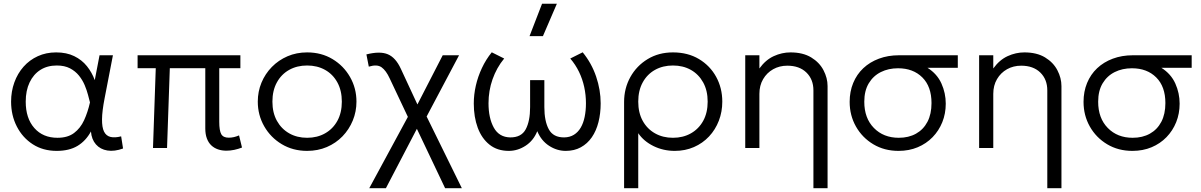

<svg xmlns="http://www.w3.org/2000/svg" viewBox="-20 -774 6281 1004"><path d="M276.5 15Q205 15 151.5 -19.5Q98 -54 68 -112.5Q38 -171 38 -242.5Q38 -296 55 -343Q72 -390 103.2 -425.2Q134.5 -460.5 177.8 -480.2Q221 -500 273.5 -500Q328 -500 368 -480.5Q408 -461 434.5 -428Q461 -395 475.5 -355L500.5 -485H570.5L527 -260Q514 -193.5 513.5 -150.8Q513 -108 524 -85.8Q535 -63.5 557.8 -58Q580.5 -52.5 613.5 -61L623.5 2.5Q578.5 19 541.5 13Q504.5 7 481.8 -18.8Q459 -44.5 455.5 -86.5Q429 -37.5 385.5 -11.2Q342 15 276.5 15ZM280.5 -53.5Q334 -53.5 367.2 -78.5Q400.5 -103.5 419.8 -145.5Q439 -187.5 450.5 -238.5Q446.5 -254 440.2 -278Q434 -302 422.8 -328.8Q411.5 -355.5 392.8 -378.8Q374 -402 345.8 -416.8Q317.5 -431.5 277 -431.5Q227.5 -431.5 191.2 -408.5Q155 -385.5 134.8 -343Q114.5 -300.5 114.5 -242.5Q114.5 -155.5 159.5 -104.5Q204.5 -53.5 280.5 -53.5Z M1164 14Q1140 14 1119.8 7Q1099.5 0 1084.8 -14Q1070 -28 1061.8 -50Q1053.5 -72 1053.5 -102.5V-417.5H868L853.5 0H780L794.5 -417.5H699.5V-485H1237V-417.5H1126.5V-137.5Q1126.5 -91 1137 -72.5Q1147.5 -54 1176 -54Q1190 -54 1203.8 -57.2Q1217.5 -60.5 1230 -66L1245.5 -2.5Q1226.5 5 1205.5 9.5Q1184.5 14 1164 14Z M1586 15Q1512 15 1453.5 -20Q1395 -55 1361.5 -113.8Q1328 -172.5 1328 -242.5Q1328 -295 1347.2 -341.5Q1366.5 -388 1401.5 -423.8Q1436.5 -459.5 1483.5 -479.8Q1530.5 -500 1586 -500Q1660.5 -500 1718.8 -465Q1777 -430 1810.5 -371.2Q1844 -312.5 1844 -242.5Q1844 -190.5 1824.8 -143.8Q1805.5 -97 1771 -61.2Q1736.5 -25.5 1689.2 -5.2Q1642 15 1586 15ZM1586 -53.5Q1639 -53.5 1680 -76.8Q1721 -100 1744.2 -142.2Q1767.5 -184.5 1767.5 -242.5Q1767.5 -300.5 1744.2 -343Q1721 -385.5 1680 -408.5Q1639 -431.5 1586 -431.5Q1533 -431.5 1492 -408.5Q1451 -385.5 1427.8 -343Q1404.5 -300.5 1404.5 -242.5Q1404.5 -184.5 1428 -142.2Q1451.5 -100 1492.2 -76.8Q1533 -53.5 1586 -53.5Z M1911 210 2130.5 -195.5 2125 -137 2018 -363.5Q1999 -405 1975.5 -422Q1952 -439 1908.5 -425.5L1896 -489.5Q1967 -507.5 2008 -490.2Q2049 -473 2076 -414.5L2174.5 -202.5L2151 -205L2295 -485H2380.5L2192.5 -130L2199 -189L2395 210H2307.5L2148.5 -124.5L2172 -123.5L1998 210Z M2640.5 15Q2580.5 15 2539.8 -17.5Q2499 -50 2478.2 -106Q2457.5 -162 2457.5 -232.5Q2457.5 -279 2468.2 -326.2Q2479 -373.5 2500 -418.2Q2521 -463 2551.5 -500.5L2616.5 -468Q2596.5 -444 2581.2 -416.5Q2566 -389 2555.5 -359.2Q2545 -329.5 2539.8 -298.2Q2534.5 -267 2534.5 -234Q2534.5 -156.5 2562.2 -106.5Q2590 -56.5 2648 -55.5Q2706 -55 2729 -97.8Q2752 -140.5 2752 -214V-355H2826.5V-214Q2826.5 -140.5 2849.8 -97.8Q2873 -55 2930.5 -55.5Q2959.5 -56 2981 -69.2Q3002.5 -82.5 3016.5 -106.2Q3030.5 -130 3037.2 -162.5Q3044 -195 3044 -234Q3044 -277.5 3035 -319Q3026 -360.5 3007.8 -398.2Q2989.5 -436 2962 -468L3027 -500.5Q3073.5 -443.5 3097.2 -373.8Q3121 -304 3121 -233.5Q3121 -181 3109.5 -135.5Q3098 -90 3074.8 -56.2Q3051.5 -22.5 3017.2 -3.8Q2983 15 2938.5 15Q2892 15 2851 -11.8Q2810 -38.5 2789.5 -88Q2769.5 -38.5 2728.2 -11.8Q2687 15 2640.5 15ZM2749 -585 2814.5 -754.5H2892L2819 -585Z M3243.5 210V-241Q3243.5 -312 3276.2 -371Q3309 -430 3366.8 -465Q3424.5 -500 3499 -500Q3577 -500 3635 -465.2Q3693 -430.5 3725 -372Q3757 -313.5 3757 -242.5Q3757 -189.5 3739 -142.8Q3721 -96 3687.8 -60.5Q3654.5 -25 3608.8 -5Q3563 15 3508.5 15Q3448.5 15 3397.2 -10.2Q3346 -35.5 3317.5 -77.5V210ZM3499 -53.5Q3552 -53.5 3593 -76.8Q3634 -100 3657.2 -142.2Q3680.5 -184.5 3680.5 -242.5Q3680.5 -300.5 3657 -343Q3633.5 -385.5 3592.8 -408.5Q3552 -431.5 3499 -431.5Q3446 -431.5 3405 -408.5Q3364 -385.5 3340.8 -343Q3317.5 -300.5 3317.5 -242.5Q3317.5 -184.5 3340.8 -142.2Q3364 -100 3405 -76.8Q3446 -53.5 3499 -53.5Z M4233.5 210V-301.5Q4233.5 -359 4196.8 -394.8Q4160 -430.5 4097 -430.5Q4056 -430.5 4023 -412Q3990 -393.5 3970.5 -360.2Q3951 -327 3951 -283V0H3877V-485H3951V-416Q3983.5 -461 4026.2 -480.5Q4069 -500 4113.5 -500Q4178.5 -500 4221.8 -473.8Q4265 -447.5 4286.2 -406.8Q4307.5 -366 4307.5 -324V210Z M4678.5 15Q4604.5 15 4546.8 -19.5Q4489 -54 4456 -112.2Q4423 -170.5 4423 -241.5Q4423 -295 4441.5 -340Q4460 -385 4494.2 -417.2Q4528.5 -449.5 4576 -467.2Q4623.5 -485 4681 -485H4988.5V-419.5H4830Q4880.5 -387.5 4903 -337.2Q4925.5 -287 4925.5 -232Q4925.5 -180 4907.5 -135.2Q4889.5 -90.5 4856.8 -56.8Q4824 -23 4778.8 -4Q4733.5 15 4678.5 15ZM4680 -53.5Q4731.5 -53.5 4770 -75Q4808.5 -96.5 4829.8 -137Q4851 -177.5 4851 -235Q4851 -321.5 4803 -369.2Q4755 -417 4676 -417Q4626 -417 4586.2 -397.2Q4546.5 -377.5 4523 -338.5Q4499.5 -299.5 4499.5 -242Q4499.5 -156 4549.8 -104.8Q4600 -53.5 4680 -53.5Z M5456.5 210V-301.5Q5456.5 -359 5419.8 -394.8Q5383 -430.5 5320 -430.5Q5279 -430.5 5246 -412Q5213 -393.5 5193.5 -360.2Q5174 -327 5174 -283V0H5100V-485H5174V-416Q5206.5 -461 5249.2 -480.5Q5292 -500 5336.5 -500Q5401.5 -500 5444.8 -473.8Q5488 -447.5 5509.2 -406.8Q5530.5 -366 5530.5 -324V210Z M5901.5 15Q5827.5 15 5769.8 -19.5Q5712 -54 5679 -112.2Q5646 -170.5 5646 -241.5Q5646 -295 5664.5 -340Q5683 -385 5717.2 -417.2Q5751.5 -449.5 5799 -467.2Q5846.5 -485 5904 -485H6211.5V-419.5H6053Q6103.5 -387.5 6126 -337.2Q6148.5 -287 6148.5 -232Q6148.5 -180 6130.5 -135.2Q6112.5 -90.5 6079.8 -56.8Q6047 -23 6001.8 -4Q5956.5 15 5901.5 15ZM5903 -53.5Q5954.5 -53.5 5993 -75Q6031.5 -96.5 6052.8 -137Q6074 -177.5 6074 -235Q6074 -321.5 6026 -369.2Q5978 -417 5899 -417Q5849 -417 5809.2 -397.2Q5769.5 -377.5 5746 -338.5Q5722.5 -299.5 5722.5 -242Q5722.5 -156 5772.8 -104.8Q5823 -53.5 5903 -53.5Z"/></svg>

Font: Geologica Cursive ExtraLight
Style: Regular
Weight: 250
Designer: Sindre Bremnes, Frode Helland
Foundry: Monokrom Skriftforlag AS
Version: Version 1.010;gftools[0.9.28]